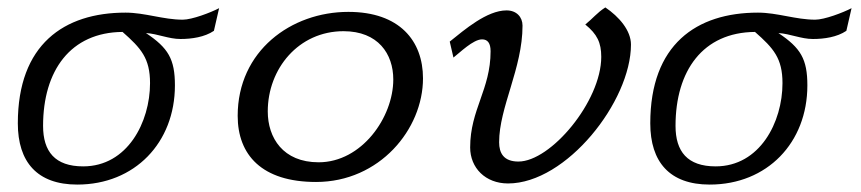

<svg xmlns="http://www.w3.org/2000/svg" viewBox="-20 -482 2319 517"><path d="M28 -150C28 -46 80 15 188 15C343 15 451 -98 451 -252C451 -323 433 -353 373 -393C405 -391 434 -377 466 -377C496 -377 531 -382 556 -399L570 -460C547 -448 497 -429 472 -429C420 -429 370 -448 318 -448C152 -448 28 -362 28 -150ZM96 -143C96 -292 170 -395 310 -396C360 -352 384 -325 384 -258C384 -153 323 -34 204 -34C128 -34 96 -74 96 -143Z M620 -170C620 -65 685 8 831 8C1002 8 1119 -134 1119 -271C1119 -372 1056 -450 918 -450C764 -450 620 -345 620 -170ZM701 -182C701 -297 784 -398 905 -398C998 -398 1039 -337 1039 -268C1039 -166 954 -45 838 -45C742 -45 701 -111 701 -182Z M1191 -370 1201 -327C1218 -340 1254 -376 1278 -376C1293 -376 1301 -366 1301 -344C1301 -241 1246 -187 1246 -85C1246 -30 1287 12 1348 12C1505 12 1679 -209 1679 -362C1679 -400 1647 -437 1610 -462C1588 -448 1576 -432 1556 -416C1588 -390 1599 -367 1599 -329C1599 -209 1463 -47 1376 -47C1336 -47 1324 -70 1324 -99C1324 -193 1387 -298 1387 -413C1387 -436 1371 -454 1344 -454C1291 -454 1231 -402 1191 -370Z M1731 -150C1731 -46 1783 15 1891 15C2046 15 2154 -98 2154 -252C2154 -323 2136 -353 2076 -393C2108 -391 2137 -377 2169 -377C2199 -377 2234 -382 2259 -399L2273 -460C2250 -448 2200 -429 2175 -429C2123 -429 2073 -448 2021 -448C1855 -448 1731 -362 1731 -150ZM1799 -143C1799 -292 1873 -395 2013 -396C2063 -352 2087 -325 2087 -258C2087 -153 2026 -34 1907 -34C1831 -34 1799 -74 1799 -143Z"/></svg>

Font: KpSans
Style: Italic
Weight: 400
Italic angle: -11°
Version: Version 0.66